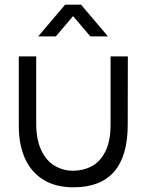

<svg xmlns="http://www.w3.org/2000/svg" viewBox="-20 -780 634 817"><path d="M364.5 -625 291 -711.5 217.5 -625H142.5L257 -760H325L439.5 -625ZM524 -540 523.5 -249.5Q523.5 17 292.5 17Q216.5 17 164.5 -15.2Q112.5 -47.5 86.2 -106Q60 -164.5 60 -243V-540H134V-256Q134 -185.5 156 -140Q178 -94.5 213.5 -74Q249 -53.5 291 -53.5Q334 -53.5 369.8 -72.2Q405.5 -91 428 -134.8Q450.5 -178.5 450.5 -249.5V-540Z"/></svg>

Font: CCSD_manrope
Style: Regular
Weight: 400
Designer: Mikhail Sharanda
Foundry: Mikhail Sharanda
Version: Version 4.503